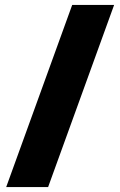

<svg xmlns="http://www.w3.org/2000/svg" viewBox="-20 -744 482 774"><path d="M440 -724 174 10H5L271 -724Z"/></svg>

Font: Noto Sans Lao Black
Style: Regular
Weight: 900
Designer: Monotype Design Team
Foundry: Monotype Imaging Inc.
Version: Version 2.003; ttfautohint (v1.8.4.7-5d5b)